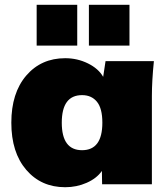

<svg xmlns="http://www.w3.org/2000/svg" viewBox="-20 -763 697 795"><path d="M348.1 -574.2V-743.2H516.1V-574.2ZM131.8 -574.2V-743.2H299.8V-574.2ZM250 12.2Q150.4 12.2 88.6 -59.8Q26.9 -131.8 26.9 -254.9Q26.9 -377.9 88.6 -450Q150.4 -522 250 -522Q300.3 -522 344 -500.5Q387.7 -479 407.2 -444.8L417 -509.8H617.2Q608.9 -428.2 608.9 -365.2V0H402.8L401.9 -55.2Q380.4 -24.4 338.9 -6.1Q297.4 12.2 250 12.2ZM403.8 -254.9Q403.8 -314.5 381.3 -341.8Q358.9 -369.1 319.8 -369.1Q235.8 -369.1 235.8 -254.9Q235.8 -141.1 319.8 -141.1Q403.8 -141.1 403.8 -254.9Z"/></svg>

Font: Mulish ExtraBlack
Style: Regular
Weight: 1000
Designer: Vernon Adams
Foundry: Vernon Adams
Version: Version 3.603; ttfautohint (v1.8.3)